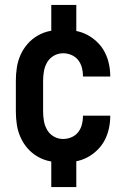

<svg xmlns="http://www.w3.org/2000/svg" viewBox="-20 -648 515 775"><path d="M235 8Q208 8 182 3Q156 -2 132.5 -15.5Q109 -29 91.5 -49Q74 -69 63 -93.5Q52 -118 48 -144.5Q44 -171 44 -197V-323Q44 -349 48 -375.5Q52 -402 63 -426.5Q74 -451 91.5 -471Q109 -491 132.5 -504.5Q156 -518 182 -523Q208 -528 235 -528Q260 -528 285 -523.5Q310 -519 332 -507.5Q354 -496 372.5 -478Q391 -460 402.5 -438Q414 -416 419.5 -391Q425 -366 425 -341V-339H315V-340Q315 -358 310.5 -375Q306 -392 295.5 -405.5Q285 -419 268.5 -426Q252 -433 235 -433Q215 -433 198 -423.5Q181 -414 171 -397.5Q161 -381 157.5 -361.5Q154 -342 154 -323V-197Q154 -178 157.5 -158.5Q161 -139 171 -122.5Q181 -106 198 -96.5Q215 -87 235 -87Q252 -87 268.5 -94Q285 -101 295.5 -114.5Q306 -128 310.5 -145Q315 -162 315 -180V-181H425V-179Q425 -154 419.5 -129Q414 -104 402.5 -82Q391 -60 372.5 -42Q354 -24 332 -12.5Q310 -1 285 3.5Q260 8 235 8ZM187 -473V-628H288V-473ZM187 107V-47H288V107Z"/></svg>

Font: Iosevka QP
Style: Bold
Weight: 700
Designer: Belleve Invis
Foundry: Belleve Invis
Version: Version 20.0.0; ttfautohint (v1.8.4)